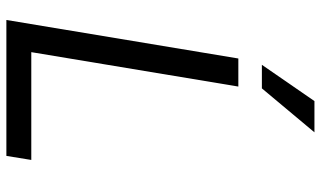

<svg xmlns="http://www.w3.org/2000/svg" viewBox="-222 -784 1006 602"><g transform="rotate(90 281.0 -483.0)"><path d="M42.6 0H468.8L481.5 -78.1H143.5L251.4 -727.3H163.4ZM183.2 -801.1H257.1L394.9 -965.9H296.9Z"/></g></svg>

Font: Magic Ui Pro
Style: Italic
Weight: 400
Italic angle: -9.39999°
Designer: Stefan Endress, Andreas Faust
Version: Version 1.000;FEAKit 1.0